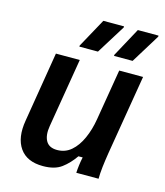

<svg xmlns="http://www.w3.org/2000/svg" viewBox="-107 -782 752 874"><g transform="rotate(15 269.0 -345.0)"><path d="M176.7 10Q100.8 10 67.1 -38.3Q33.3 -86.7 47.5 -170L101.7 -500H214.2L160 -174.2Q152.5 -130 167.1 -103.8Q181.7 -77.5 220 -77.5Q258.3 -77.5 286.2 -101.7Q314.2 -125.8 332.9 -167.5Q351.7 -209.2 360 -260L400 -500H512.5L450 -125Q444.2 -89.2 440.4 -56.7Q436.7 -24.2 436.7 0H331.7Q332.5 -16.7 335 -36.2Q337.5 -55.8 341.7 -75H321.7Q295.8 -37.5 263.8 -13.8Q231.7 10 176.7 10ZM196.7 -558.3V-563.3L271.7 -700H369.2V-695L284.2 -558.3ZM360 -558.3V-563.3L434.2 -700H531.7V-695L447.5 -558.3Z"/></g></svg>

Font: Familjen Grotesk Medium
Style: Italic
Weight: 500
Italic angle: -9.46201°
Designer: Anders Wikstroem, Jonas Baeckman, Matilda Gysing, Kristian Moeller
Foundry: Familjen STHLM AB
Version: Version 2.002; ttfautohint (v1.8.4.7-5d5b)